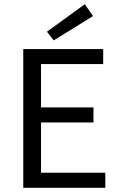

<svg xmlns="http://www.w3.org/2000/svg" viewBox="-20 -888 567 908"><path d="M90 0H478V-71H174V-309H422V-380H174V-585H468V-656H90ZM234 -697 420 -812 381 -868 202 -738Z"/></svg>

Font: DAIFUKU Sans
Style: Regular
Weight: 400
Designer: Original font ‘Source Han Sans JP’ : Paul D. Hunt
Foundry: Daifuku
Version: Version 1.000